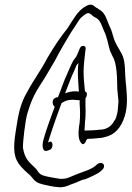

<svg xmlns="http://www.w3.org/2000/svg" viewBox="-20 -664 562 820"><path d="M47 -102C35 -26 38 12 70 48C78 57 91 70 110 86C132 114 138 117 165 124C176 127 214 135 228 135C246 138 266 132 282 124L299 118C314 113 326 104 345 101C361 95 396 79 408 69C414 63 422 59 424 49C426 39 420 32 410 32C400 32 394 38 388 44C366 62 335 69 316 77L301 83C286 88 270 99 252 99C247 100 244 100 238 100C224 98 189 92 177 89C154 83 150 81 134 57C102 26 86 15 78 -33C77 -55 88 -151 97 -180C112 -231 128 -265 153 -303C174 -334 194 -371 214 -404C237 -449 261 -488 283 -525L304 -557C312 -568 316 -577 322 -584C328 -591 348 -608 356 -608C362 -608 367 -604 371 -601C377 -594 384 -591 393 -586C411 -574 415 -551 425 -530C437 -507 442 -473 450 -447L461 -423C480 -393 480 -329 481 -283C482 -265 485 -250 486 -232L484 -206C483 -197 483 -189 481 -182C479 -175 478 -168 476 -163C475 -158 472 -153 468 -148C455 -124 435 -110 404 -110C393 -108 367 -107 359 -107C354 -107 349 -107 346 -106L341 -107C342 -118 342 -133 343 -144C348 -180 344 -210 345 -244C354 -256 353 -273 343 -273C340 -301 337 -330 337 -359C337 -383 341 -416 344 -442L346 -457C346 -464 342 -468 335 -468C328 -468 325 -465 321 -458C316 -446 308 -423 301 -416C287 -400 279 -374 268 -351C252 -318 242 -283 227 -248C221 -250 218 -247 213 -244C197 -234 209 -207 214 -209C198 -164 179 -116 166 -69C157 -38 163 -12 184 -21L192 -24C209 -29 207 -63 193 -59L186 -56C185 -57 186 -60 188 -65C196 -91 209 -130 218 -155L236 -205C239 -212 241 -218 243 -224L258 -232C270 -237 281 -238 292 -238C300 -238 310 -236 318 -236H320C321 -232 320 -228 320 -223C322 -198 323 -167 320 -139C313 -100 313 -66 328 -52C334 -43 345 -51 349 -67C351 -68 352 -69 354 -71C363 -71 387 -72 399 -74C414 -74 432 -79 445 -84C482 -98 506 -136 517 -184C519 -193 520 -202 521 -211C524 -243 521 -266 519 -294C518 -304 516 -319 515 -340C513 -388 513 -416 493 -446C483 -465 474 -477 467 -497L458 -527C455 -538 450 -547 446 -556C436 -581 429 -607 409 -620C404 -623 399 -626 396 -629C386 -632 381 -644 367 -644C361 -645 352 -641 339 -633C311 -615 291 -579 269 -544C238 -506 209 -462 182 -416C157 -367 122 -320 97 -273C66 -220 58 -176 47 -102ZM258 -266C267 -291 278 -316 287 -340L298 -364C302 -373 305 -381 307 -386C310 -389 312 -391 315 -395C315 -392 315 -389 314 -386C310 -343 315 -310 317 -273H316C310 -274 305 -274 300 -274C286 -274 273 -271 259 -266Z"/></svg>

Font: Stray Cat
Style: SuCnObl
Weight: 400
Version: Version 1.0